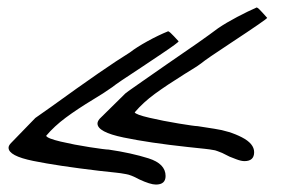

<svg xmlns="http://www.w3.org/2000/svg" viewBox="-20 -496 796 516"><path d="M597 -75 577 -85Q562 -91 558 -92Q542 -95 531 -96L484 -101Q382 -112 312 -126.5Q242 -141 242 -164Q242 -170 248 -177L314 -242Q314 -244 360.5 -276Q407 -308 428 -323Q525 -389 566 -420Q588 -435 617.5 -450.5Q647 -466 670 -476Q675 -474 685 -462.5Q695 -451 698 -448Q698 -445 601 -381Q534 -337 521 -326Q509 -317 497 -310Q485 -303 476 -297Q428 -267 396.5 -244Q365 -221 342 -194Q345 -188 381.5 -179.5Q418 -171 460.5 -164Q503 -157 511 -157Q515 -156 556 -150Q597 -144 630 -127Q663 -110 663 -87Q663 -63 637 -63Q628 -63 615 -68Q602 -73 597 -75ZM354 -14Q332 -26 319 -28Q303 -31 292 -32L246 -37Q136 -50 69.5 -63.5Q3 -77 3 -99Q3 -105 10 -112L75 -179L119 -210Q264 -315 329 -355Q347 -369 376 -385Q405 -401 432 -412Q437 -410 447.5 -398.5Q458 -387 460 -385Q460 -382 414.5 -351.5Q369 -321 360 -315Q294 -272 282 -262Q258 -245 231 -229Q188 -203 157 -180Q126 -157 104 -131Q107 -124 143 -115.5Q179 -107 221 -100.5Q263 -94 272 -94Q333 -85 379 -70.5Q425 -56 425 -23Q425 0 399 0Q384 0 354 -14Z"/></svg>

Font: Indie Flower
Style: Regular
Weight: 400
Designer: Kimberly Geswein
Foundry: Kimberly Geswein
Version: Version 2.000